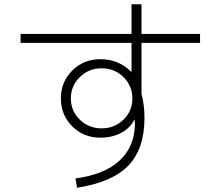

<svg xmlns="http://www.w3.org/2000/svg" viewBox="-20 -832 1040 905"><path d="M613 -267Q593 -228 550.5 -205.5Q508 -183 453 -183Q374 -183 320.5 -236.5Q267 -290 267 -368Q267 -446 320.5 -499.5Q374 -553 453 -553Q539 -553 598 -494L600 -495V-630H77V-672H600V-812H647V-672H923V-630H647V-390Q661 -336 661 -277Q661 -131 585.5 -52Q510 27 343 53L336 9Q472 -9 543 -74.5Q614 -140 616 -245Q616 -248 615.5 -255Q615 -262 615 -266ZM356 -468.5Q314 -427 314 -368Q314 -309 356 -268Q398 -227 459 -227Q520 -227 562 -268Q604 -309 604 -368Q604 -427 562 -468.5Q520 -510 459 -510Q398 -510 356 -468.5Z"/></svg>

Font: Mplus 1p Light
Style: Regular
Weight: 300
Version: Version 1.061